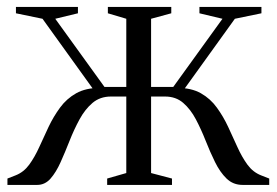

<svg xmlns="http://www.w3.org/2000/svg" viewBox="-20 -522 783 542"><path d="M1 0V-18L24 -27Q47 -36 62.5 -57.2Q78 -78.5 90.8 -106.8Q103.5 -135 117.2 -164Q131 -193 149.5 -218.2Q168 -243.5 195.2 -258.8Q222.5 -274 263 -274L256.5 -251.5L100 -469L25 -484.5V-502.5H200V-484.5L136 -469L275 -276.5H336.5V-469L284.5 -484.5V-502.5H463.5V-484.5L406.5 -469V-276.5H469L608 -469L543 -484.5V-502.5H718V-484.5L643 -469L486.5 -251.5L480 -274Q520 -274 547 -258.8Q574 -243.5 592.2 -218.2Q610.5 -193 624 -164Q637.5 -135 650.2 -106.8Q663 -78.5 678.5 -57.2Q694 -36 717 -27L740 -18V0H665Q638 0 619.5 -18Q601 -36 587 -64.5Q573 -93 560.5 -124.8Q548 -156.5 533 -185Q518 -213.5 497.2 -231.5Q476.5 -249.5 446 -249.5H406.5V-33.5L465.5 -18V0H282.5V-18L336.5 -33.5V-249.5H293Q262.5 -249.5 241.2 -231.5Q220 -213.5 204.5 -185Q189 -156.5 176.5 -124.8Q164 -93 151.2 -64.5Q138.5 -36 122.8 -18Q107 0 85 0Z"/></svg>

Font: Merriweather 144pt Light
Style: Regular
Weight: 300
Version: Version 2.100